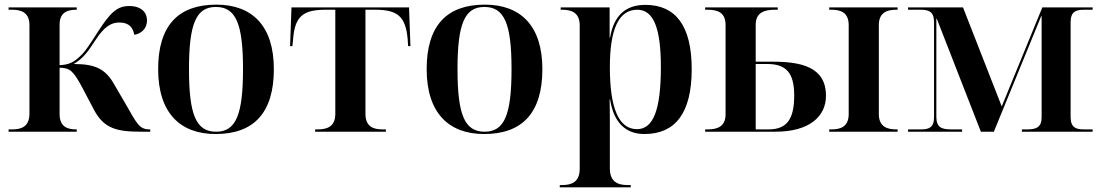

<svg xmlns="http://www.w3.org/2000/svg" viewBox="-20 -568 4751 828"><path d="M17 0H311V-10H309C275 -10 237 -18 237 -76V-276C282 -275 296 -263 335 -190L385 -95C428 -14 482 0 589 0H628V-10H625C580 -10 570 -36 521 -121L472 -205C435 -270 392 -292 298 -292C338 -316 358 -343 391 -394C429 -452 458 -471 495 -471C537 -471 554 -448 559 -418C588 -422 614 -444 614 -480C614 -514 590 -542 537 -542C486 -542 456 -515 401 -429C370 -381 350 -349 331 -331C298 -298 277 -289 237 -287V-462C237 -518 276 -526 309 -526H311V-536H17V-526H32C66 -526 107 -518 107 -460V-78C107 -18 67 -10 32 -10H17Z M910 10C1075 10 1161 -82 1161 -270C1161 -457 1067 -548 913 -548C748 -548 662 -457 662 -270C662 -82 756 10 910 10ZM912 0C826 0 795 -72 795 -270C795 -466 826 -538 911 -538C997 -538 1028 -466 1028 -270C1028 -72 997 0 912 0Z M1339 0H1644V-10H1629C1590 -10 1556 -22 1556 -77V-526H1598C1696 -526 1729 -496 1738 -400L1740 -369H1750L1744 -536H1237L1231 -369H1241L1244 -400C1252 -496 1285 -526 1384 -526H1426V-77C1426 -22 1391 -10 1350 -10H1339Z M2068 10C2233 10 2319 -82 2319 -270C2319 -457 2225 -548 2071 -548C1906 -548 1820 -457 1820 -270C1820 -82 1914 10 2068 10ZM2070 0C1984 0 1953 -72 1953 -270C1953 -466 1984 -538 2069 -538C2155 -538 2186 -466 2186 -270C2186 -72 2155 0 2070 0Z M2394 240H2700V230H2685C2645 230 2610 216 2610 159V-16C2610 -57 2610 -101 2609 -139H2611C2627 -37 2680 10 2759 10C2892 10 2963 -80 2963 -270C2963 -459 2892 -547 2763 -547C2679 -547 2627 -502 2611 -406H2609V-536H2398V-526H2405C2445 -526 2480 -513 2480 -459V160C2480 217 2445 230 2405 230H2394ZM2727 -11C2649 -11 2610 -100 2610 -278C2610 -442 2648 -526 2728 -526C2798 -526 2830 -448 2830 -279C2830 -96 2798 -11 2727 -11Z M3021 0H3324C3471 0 3542 -66 3542 -155C3542 -280 3434 -302 3311 -302H3239V-462C3239 -514 3277 -526 3321 -526H3334V-536H3021V-526H3033C3079 -526 3109 -511 3109 -460V-75C3109 -27 3080 -10 3033 -10H3021ZM3556 0H3851V-10H3845C3811 -10 3770 -18 3770 -76V-460C3770 -518 3811 -526 3845 -526H3851V-536H3556V-526H3565C3600 -526 3640 -518 3640 -460V-76C3640 -18 3600 -10 3565 -10H3556ZM3294 -10H3239V-292H3289C3371 -292 3405 -253 3405 -156C3405 -52 3372 -10 3294 -10Z M3896 0H4129V-10H4084C4042 -10 4018 -17 4018 -64V-487H4020L4210 0H4266L4470 -498H4472V-62C4472 -19 4448 -10 4411 -10H4387V0H4692V-10H4655C4621 -10 4597 -17 4597 -64V-472C4597 -519 4621 -526 4655 -526H4692V-536H4475L4300 -109L4133 -536H3896V-526H3950C3984 -526 4008 -519 4008 -473V-62C4008 -16 3984 -10 3950 -10H3896Z"/></svg>

Font: Noto Serif Display SemiBold
Style: Regular
Weight: 600
Designer: Monotype Design Team
Foundry: Monotype Imaging Inc.
Version: Version 2.009